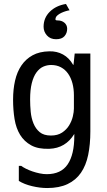

<svg xmlns="http://www.w3.org/2000/svg" viewBox="-20 -796 540 969"><path d="M353 -315Q353 -348 345.5 -376Q338 -404 323.5 -424.5Q309 -445 287.5 -456.5Q266 -468 238 -468Q217 -468 198 -459.5Q179 -451 164 -430.5Q149 -410 140.5 -376.5Q132 -343 132 -294Q132 -264 135 -232Q138 -200 149 -173Q160 -146 180.5 -129Q201 -112 237 -112Q271 -112 293.5 -127Q316 -142 329 -163.5Q342 -185 347.5 -208Q353 -231 353 -248ZM216 83Q288 83 321.5 33.5Q355 -16 355 -110V-120Q311 -48 229 -45Q173 -43 137.5 -62.5Q102 -82 81.5 -115.5Q61 -149 53.5 -195Q46 -241 46 -293Q46 -345 56 -389Q66 -433 88 -465.5Q110 -498 144.5 -517Q179 -536 229 -537Q267 -538 298 -521Q329 -504 349 -469H351L357 -526H436V-133Q436 -67 425 -14Q414 39 388.5 76Q363 113 321 133Q279 153 218 153Q182 153 142 143.5Q102 134 75 117V41H87Q96 48 111 55.5Q126 63 143.5 69Q161 75 180 79Q199 83 216 83ZM319 -651Q319 -629 305.5 -613.5Q292 -598 263 -598Q234 -598 217 -617Q200 -636 200 -661Q200 -706 231.5 -737Q263 -768 313 -776L331 -744Q323 -743 311.5 -739.5Q300 -736 289.5 -731Q279 -726 271 -719.5Q263 -713 261 -706Q259 -698 260.5 -695.5Q262 -693 270 -693Q292 -693 305.5 -681Q319 -669 319 -651Z"/></svg>

Font: D2Coding ligature
Style: Regular
Weight: 400
Monospace: yes
Designer: Yong-Rak Park; Jeong-Hwan Yoon; Sang-Min Lee;
Foundry: NHN Corporation
Version: Version 1.3.2; Build 20180524